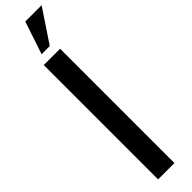

<svg xmlns="http://www.w3.org/2000/svg" viewBox="-381 -1076 1039 1039"><g transform="rotate(-45 139.0 -556.0)"><path d="M57.6 0V-875H182.6V0ZM90.8 -924.8 153.3 -1112.3H278.3L153.3 -924.8Z"/></g></svg>

Font: Oswald-Regular
Style: Regular
Weight: 400
Designer: vernon adams
Foundry: vernon adams
Version: Version 2.002; ttfautohint (v0.92.18-e454-dirty) -l 8 -r 50 